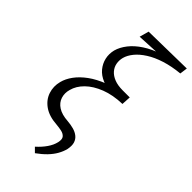

<svg xmlns="http://www.w3.org/2000/svg" viewBox="-278 -778 1042 1042"><g transform="rotate(45 243.0 -257.0)"><path d="M228 197 203 172Q231 147 250 119.5Q269 92 275 65Q281 38 270.5 26Q260 14 241.5 10Q223 6 201 4Q141 0 104 -26Q67 -52 54 -91.5Q41 -131 52 -173Q60 -205 83 -236.5Q106 -268 143.5 -295.5Q181 -323 235 -344Q289 -365 359 -374L342 -328H305Q256 -328 220.5 -342.5Q185 -357 164.5 -382Q144 -407 137 -437.5Q130 -468 138 -501Q147 -534 172 -566Q197 -598 237.5 -624.5Q278 -651 333.5 -669.5Q389 -688 458 -694L480 -667Q419 -661 370 -645.5Q321 -630 285 -607Q249 -584 228 -558Q207 -532 200 -506Q194 -483 198 -460.5Q202 -438 217.5 -420Q233 -402 259.5 -391.5Q286 -381 324 -381H378L375 -328Q304 -326 250 -305Q196 -284 162.5 -251Q129 -218 119 -179Q110 -148 119 -119.5Q128 -91 156 -73Q184 -55 231 -52Q256 -50 278 -44Q300 -38 315.5 -25.5Q331 -13 337 6.5Q343 26 337 56Q331 80 317.5 104Q304 128 282 151Q260 174 228 197ZM183 -652 198 -706 486 -711 480 -667Z"/></g></svg>

Font: Ysabeau
Style: Italic
Weight: 400
Italic angle: -12°
Designer: Christian Thalmann (Catharsis Fonts)
Version: Version 2.000;gftools[0.9.27.dev2+g8671c4b]